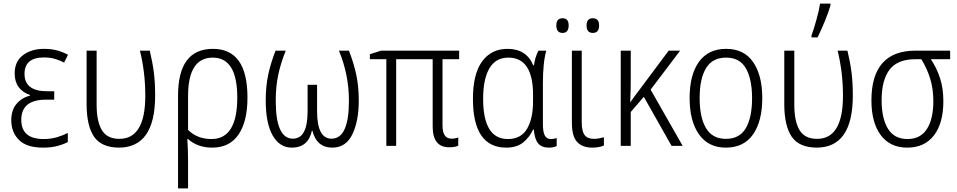

<svg xmlns="http://www.w3.org/2000/svg" viewBox="-20 -815 5351 1073"><path d="M283 -305H244Q117 -305 117 -402Q117 -494 226 -494Q259 -494 287 -486Q315 -478 338 -465L360 -509Q330 -525 298 -533.5Q266 -542 226 -542Q156 -542 109 -507Q62 -472 62 -405Q62 -314 148 -284V-281Q100 -268 71.5 -233.5Q43 -199 43 -143Q43 -76 86 -33Q129 10 220 10Q266 10 300 1Q334 -8 359 -21V-72Q332 -58 298 -48Q264 -38 224 -38Q99 -38 99 -145Q99 -258 237 -258H283Z M644 10Q847 10 847 -281Q847 -352 840 -408.5Q833 -465 817 -532H762Q792 -411 792 -280Q792 -39 647 -39Q579 -39 549.5 -87.5Q520 -136 520 -230V-532H464V-228Q465 -110 506 -50.5Q547 9 644 10Z M1169 -493Q1306 -493 1306 -270Q1306 -38 1162 -38Q1082 -38 1031 -89V-278Q1031 -493 1169 -493ZM1363 -270Q1363 -542 1170 -542Q975 -542 975 -280V238H1031V85Q1031 54 1030 23.5Q1029 -7 1027 -38H1031Q1084 10 1166 10Q1263 10 1313 -63Q1363 -136 1363 -270Z M1930 -532H1874Q1930 -398 1930 -252Q1930 -40 1833 -40Q1752 -40 1752 -193V-341H1699V-193Q1699 -40 1617 -40Q1521 -40 1521 -252Q1521 -331 1535 -397Q1549 -463 1577 -532H1520Q1493 -463 1479 -398Q1465 -333 1465 -253Q1465 -127 1503.5 -58.5Q1542 10 1611 10Q1702 10 1723 -84H1726Q1750 10 1837 10Q1913 10 1949 -64Q1985 -138 1985 -253Q1985 -332 1971 -397.5Q1957 -463 1930 -532Z M2504 -40Q2453 -40 2453 -113V-484H2546V-532H2110L2047 -512V-484H2139V0H2194V-484H2398V-108Q2398 8 2490 8Q2525 8 2541 -1V-47Q2524 -40 2504 -40Z M2809 10Q2869 10 2905 -20Q2941 -50 2959 -91H2963Q2968 -36 2988 -13Q3008 10 3047 10Q3075 10 3091 1V-44Q3078 -38 3058 -38Q3036 -38 3025 -57Q3014 -76 3014 -123V-348Q3014 -467 3033 -532H2989Q2970 -495 2964 -450H2960Q2922 -542 2816 -542Q2726 -542 2674.5 -472Q2623 -402 2623 -263Q2623 10 2809 10ZM2818 -38Q2680 -38 2680 -263Q2680 -373 2715 -433Q2750 -493 2821 -493Q2959 -493 2959 -284V-249Q2959 -153 2925.5 -95.5Q2892 -38 2818 -38Z M3231 -532H3176V-130Q3176 -53 3205.5 -21.5Q3235 10 3289 10Q3329 10 3355 -2V-48Q3345 -45 3329.5 -42Q3314 -39 3298 -39Q3264 -39 3247.5 -60Q3231 -81 3231 -133ZM3258 -673Q3258 -631 3293 -631Q3328 -631 3328 -673Q3328 -713 3293 -713Q3258 -713 3258 -673ZM3089 -673Q3089 -631 3124 -631Q3158 -631 3158 -673Q3158 -713 3124 -713Q3089 -713 3089 -673Z M3781 -532H3717L3543 -299Q3533 -286 3523 -272.5Q3513 -259 3503 -244H3502Q3505 -306 3505 -380V-532H3449V0H3505V-189L3578 -274L3733 0H3795L3616 -314Z M4240 -267Q4240 -394 4189 -468Q4138 -542 4038 -542Q3939 -542 3886.5 -470Q3834 -398 3834 -267Q3834 -138 3886.5 -64Q3939 10 4036 10Q4137 10 4188.5 -64Q4240 -138 4240 -267ZM3890 -267Q3890 -376 3926 -434.5Q3962 -493 4038 -493Q4115 -493 4149 -432Q4183 -371 4183 -267Q4183 -158 4148 -98.5Q4113 -39 4037 -39Q3961 -39 3925.5 -99Q3890 -159 3890 -267Z M4543 10Q4746 10 4746 -281Q4746 -352 4739 -408.5Q4732 -465 4716 -532H4661Q4691 -411 4691 -280Q4691 -39 4546 -39Q4478 -39 4448.5 -87.5Q4419 -136 4419 -230V-532H4363V-228Q4364 -110 4405 -50.5Q4446 9 4543 10ZM4515 -606H4549Q4568 -644 4589 -695Q4610 -746 4621 -784V-795H4563Q4558 -760 4542.5 -704Q4527 -648 4515 -617Z M5252 -249Q5252 -321 5233.5 -378Q5215 -435 5182 -484H5290V-532H5097Q4850 -532 4850 -254Q4850 -130 4902 -60Q4954 10 5050 10Q5147 10 5199.5 -58.5Q5252 -127 5252 -249ZM4907 -255Q4907 -368 4951.5 -426Q4996 -484 5095 -484H5129Q5161 -432 5178.5 -375Q5196 -318 5196 -250Q5196 -150 5160 -94Q5124 -38 5051 -38Q4978 -38 4942.5 -95.5Q4907 -153 4907 -255Z"/></svg>

Font: Noto Sans UI SemiCondensed Light
Style: Regular
Weight: 300
Width: 4
Designer: Monotype Design Team
Foundry: Monotype Imaging Inc.
Version: Version 1.901